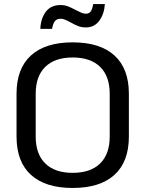

<svg xmlns="http://www.w3.org/2000/svg" viewBox="-20 -921 721 952"><path d="M62 -244V-456Q62 -581 133.5 -646Q205 -711 340 -711Q476 -711 547.5 -646Q619 -581 619 -456V-244Q619 -119 547.5 -54Q476 11 340 11Q205 11 133.5 -54Q62 -119 62 -244ZM524 -244V-456Q524 -543 476.5 -589.5Q429 -636 340 -636Q252 -636 204.5 -589.5Q157 -543 157 -456V-244Q157 -157 204.5 -110.5Q252 -64 340 -64Q429 -64 476.5 -110.5Q524 -157 524 -244ZM280 -896Q300 -896 317 -889.5Q334 -883 356 -871Q374 -862 384.5 -857.5Q395 -853 406 -853Q422 -853 430 -864.5Q438 -876 442 -901H500Q497 -852 472.5 -818.5Q448 -785 406 -785Q385 -785 368 -791.5Q351 -798 330 -810Q326 -812 315.5 -817.5Q305 -823 296.5 -825.5Q288 -828 280 -828Q262 -828 252.5 -816.5Q243 -805 238 -778H180Q182 -829 207 -862.5Q232 -896 280 -896Z"/></svg>

Font: KoHo Medium
Style: Regular
Weight: 500
Version: Version 1.000; ttfautohint (v1.6)